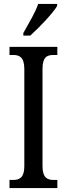

<svg xmlns="http://www.w3.org/2000/svg" viewBox="-20 -951 337 971"><path d="M98 -784V-771H133C181 -814 249 -886 269 -921V-931H173C158 -886 126 -835 98 -784ZM28 0H270V-41H251C218 -41 195 -53 195 -111V-602C195 -662 217 -673 251 -673H270V-714H28V-673H47C78 -673 103 -662 103 -602V-110C103 -52 78 -41 47 -41H28Z"/></svg>

Font: Noto Serif Ethiopic XCn
Style: Regular
Weight: 400
Width: 2
Designer: Monotype Design Team
Foundry: Monotype Imaging Inc.
Version: Version 2.102